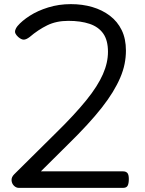

<svg xmlns="http://www.w3.org/2000/svg" viewBox="-20 -910 703 930"><path d="M71 0Q58 0 47.5 -10.5Q37 -21 36 -36.5Q35 -52 49 -66L251 -266Q297 -311 333.5 -350.5Q370 -390 398 -424.5Q426 -459 446 -490.5Q466 -522 478.5 -550.5Q491 -579 497 -606Q503 -633 503 -659Q503 -715 480 -747.5Q457 -780 414 -794.5Q371 -809 311 -809Q253 -809 209 -787.5Q165 -766 124 -731Q107 -718 95 -718Q83 -718 68 -731Q50 -748 53 -760.5Q56 -773 65 -784Q86 -809 124 -833.5Q162 -858 213.5 -874Q265 -890 323 -890Q379 -890 427 -876Q475 -862 512 -834Q549 -806 569.5 -764Q590 -722 590 -665Q590 -633 583.5 -600.5Q577 -568 562.5 -534Q548 -500 526 -464Q504 -428 473 -388.5Q442 -349 401.5 -305Q361 -261 310 -211L178 -80H576Q590 -80 597 -72Q604 -64 604 -43Q604 -22 598.5 -11Q593 0 576 0Z"/></svg>

Font: Playwrite GB J
Style: Regular
Weight: 400
Designer: Veronika Burian, José Scaglione
Foundry: TypeTogether
Version: Version 1.002